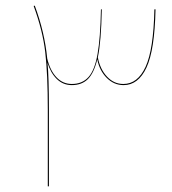

<svg xmlns="http://www.w3.org/2000/svg" viewBox="-20 -659 609 679"><path d="M530 -626Q527 -482 498 -420Q469 -358 417 -358Q383 -358 357.5 -383.5Q332 -409 324 -449Q312 -400 290.5 -379Q269 -358 234 -358Q203 -358 181 -379.5Q159 -401 148 -437Q153 -387 153 -271V0H149V-271Q149 -398 140 -474.5Q131 -551 99 -638L103 -639Q138 -545 147 -452Q157 -410 179.5 -386Q202 -362 234 -362Q271 -362 293 -386.5Q315 -411 325 -468Q335 -525 337 -626H340Q338 -513 326 -456Q334 -414 358.5 -388Q383 -362 416 -362Q467 -362 495 -423Q523 -484 526 -626Z"/></svg>

Font: FiraGO Four
Style: Regular
Weight: 100
Designer: bBox Type
Foundry: bBox Type GmbH
Version: Version 1.001